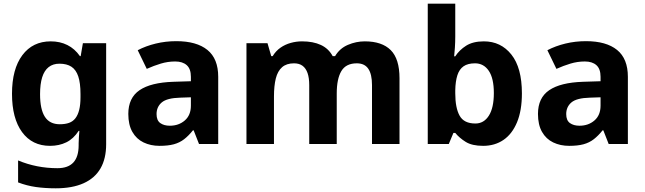

<svg xmlns="http://www.w3.org/2000/svg" viewBox="-20 -780 3496 1040"><path d="M255 -556Q305 -556 345 -536Q385 -516 413 -476H417L429 -546H555V1Q555 79 524.5 132Q494 185 433 212.5Q372 240 282 240Q224 240 174.5 233Q125 226 78 208V89Q128 110 181.5 120.5Q235 131 291 131Q349 131 377.5 100Q406 69 406 7V-4Q406 -21 407.5 -39Q409 -57 410 -71H406Q378 -28 339 -9Q300 10 251 10Q154 10 99.5 -64.5Q45 -139 45 -272Q45 -406 101 -481Q157 -556 255 -556ZM302 -435Q267 -435 243.5 -416.5Q220 -398 208.5 -361.5Q197 -325 197 -270Q197 -188 223 -147.5Q249 -107 304 -107Q333 -107 354 -114.5Q375 -122 388.5 -139.5Q402 -157 409 -185Q416 -213 416 -253V-271Q416 -330 404 -366Q392 -402 367 -418.5Q342 -435 302 -435Z M935 -557Q1045 -557 1103.5 -509.5Q1162 -462 1162 -364V0H1058L1029 -74H1025Q1002 -45 977.5 -26Q953 -7 921.5 1.5Q890 10 844 10Q796 10 757.5 -8.5Q719 -27 697 -65.5Q675 -104 675 -163Q675 -250 736 -291.5Q797 -333 919 -337L1014 -340V-364Q1014 -407 991.5 -427Q969 -447 929 -447Q889 -447 851 -435.5Q813 -424 775 -407L726 -508Q770 -531 823.5 -544Q877 -557 935 -557ZM956 -251Q884 -249 856 -225Q828 -201 828 -162Q828 -128 848 -113.5Q868 -99 900 -99Q948 -99 981 -127.5Q1014 -156 1014 -208V-253Z M1956 -556Q2049 -556 2096.5 -508.5Q2144 -461 2144 -356V0H1995V-319.4Q1995 -377.7 1975 -407.4Q1955 -437 1912.8 -437Q1854 -437 1829 -395Q1804 -353 1804 -273.5V0H1655V-319.1Q1655 -358 1646 -384Q1637 -410 1619 -423.5Q1601 -437 1572.5 -437Q1532 -437 1508 -416Q1484 -395 1474 -355.2Q1464 -315.4 1464 -257.2V0H1315V-546H1429L1449.2 -476H1457Q1474 -504 1499 -521.5Q1523.9 -539 1554.5 -547.5Q1585 -556 1616 -556Q1676 -556 1718 -536.5Q1760 -517 1782 -476H1795Q1820 -518 1864.5 -537Q1909 -556 1956 -556Z M2446 -583Q2446 -552 2444 -522Q2442 -492 2440 -475H2446Q2468 -509 2505 -532.5Q2542 -556 2601 -556Q2693 -556 2750 -484.5Q2807 -413 2807 -274Q2807 -181 2780.5 -117.5Q2754 -54 2707 -22Q2660 10 2597 10Q2537 10 2502.5 -11.5Q2468 -33 2446 -60H2436L2411 0H2297V-760H2446ZM2553 -437Q2514 -437 2491 -421Q2468 -405 2457.5 -372.5Q2447 -340 2446 -291V-275Q2446 -196 2469.5 -153.5Q2493 -111 2555 -111Q2601 -111 2628 -153.5Q2655 -196 2655 -276Q2655 -356 2627.5 -396.5Q2600 -437 2553 -437Z M3154 -557Q3264 -557 3322.5 -509.5Q3381 -462 3381 -364V0H3277L3248 -74H3244Q3221 -45 3196.5 -26Q3172 -7 3140.5 1.5Q3109 10 3063 10Q3015 10 2976.5 -8.5Q2938 -27 2916 -65.5Q2894 -104 2894 -163Q2894 -250 2955 -291.5Q3016 -333 3138 -337L3233 -340V-364Q3233 -407 3210.5 -427Q3188 -447 3148 -447Q3108 -447 3070 -435.5Q3032 -424 2994 -407L2945 -508Q2989 -531 3042.5 -544Q3096 -557 3154 -557ZM3175 -251Q3103 -249 3075 -225Q3047 -201 3047 -162Q3047 -128 3067 -113.5Q3087 -99 3119 -99Q3167 -99 3200 -127.5Q3233 -156 3233 -208V-253Z"/></svg>

Font: Noto Sans Armenian
Style: Regular
Weight: 400
Designer: Monotype Design Team
Foundry: Monotype Imaging Inc.
Version: Version 2.007